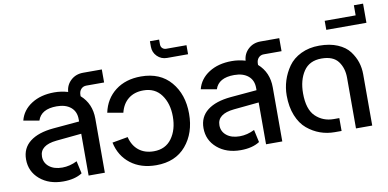

<svg xmlns="http://www.w3.org/2000/svg" viewBox="-74 -1003 2494 1234"><g transform="rotate(-10 1173.0 -386.0)"><path d="M417 -368Q417 -418 383.5 -446Q350 -474 292 -474Q190 -474 167 -403L65 -421Q82 -487 143 -526Q204 -565 292 -565Q337 -565 381 -552Q384 -597 416.5 -627Q449 -657 497 -657H619V-572H503Q482 -572 468.5 -557.5Q455 -543 455 -519V-511Q523 -451 523 -353V0H417V-273L253 -257Q143 -246 143 -172Q143 -131 175 -105.5Q207 -80 260 -80Q309 -80 357 -104L375 -22Q327 9 251 9Q158 9 98.5 -42Q39 -93 39 -172Q39 -245 93 -287Q147 -329 246 -338L417 -353Z M858 -478Q799 -478 760 -447Q721 -416 707 -359L605 -377Q624 -466 691 -517.5Q758 -569 858 -569Q983 -569 1052.5 -487.5Q1122 -406 1122 -280Q1122 -154 1052.5 -72Q983 10 858 10Q758 10 691 -41.5Q624 -93 605 -182L707 -200Q721 -143 760 -112Q799 -81 858 -81Q934 -81 975 -137.5Q1016 -194 1016 -280Q1016 -365 975 -421.5Q934 -478 858 -478Z M1015 -751Q1015 -735 1025 -725.5Q1035 -716 1050 -716H1182V-657H1045Q1007 -657 981 -683Q955 -709 955 -746V-782H1015Z M1575 -368Q1575 -418 1541.5 -446Q1508 -474 1450 -474Q1348 -474 1325 -403L1223 -421Q1240 -487 1301 -526Q1362 -565 1450 -565Q1495 -565 1539 -552Q1542 -597 1574.5 -627Q1607 -657 1655 -657H1777V-572H1661Q1640 -572 1626.5 -557.5Q1613 -543 1613 -519V-511Q1681 -451 1681 -353V0H1575V-273L1411 -257Q1301 -246 1301 -172Q1301 -131 1333 -105.5Q1365 -80 1418 -80Q1467 -80 1515 -104L1533 -22Q1485 9 1409 9Q1316 9 1256.5 -42Q1197 -93 1197 -172Q1197 -245 1251 -287Q1305 -329 1404 -338L1575 -353Z M2021 -565Q2090 -565 2140.5 -543.5Q2191 -522 2217.5 -486.5Q2244 -451 2256 -413.5Q2268 -376 2268 -335V0H2162V-331Q2162 -394 2129.5 -437.5Q2097 -481 2021 -481Q1942 -481 1904 -424Q1866 -367 1866 -281Q1866 -176 1914 -130Q1962 -84 2032 -84H2068V0H2024Q1974 0 1929 -16Q1884 -32 1845 -64.5Q1806 -97 1783 -154Q1760 -211 1760 -285Q1760 -335 1775 -382.5Q1790 -430 1819.5 -472Q1849 -514 1901.5 -539.5Q1954 -565 2021 -565Z M2286 -782H2346V-657H2084V-716H2286Z"/></g></svg>

Font: LT Superior Semi-bold
Style: Regular
Weight: 600
Designer: Daniel Lyons
Foundry: LyonsType
Version: Version 1.0